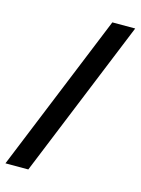

<svg xmlns="http://www.w3.org/2000/svg" viewBox="-120 -741 683 933"><g transform="rotate(15 221.5 -275.0)"><path d="M2 123 326.5 -673H441.5L117 123Z"/></g></svg>

Font: Anek Tamil Medium SemiBold
Style: Regular
Weight: 600
Version: Version 1.003